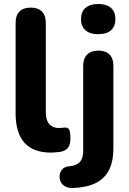

<svg xmlns="http://www.w3.org/2000/svg" viewBox="-20 -752 646 960"><path d="M235 11Q146 11 102 -38.5Q58 -88 58 -186V-637Q58 -675 77.5 -694.5Q97 -714 134 -714Q170 -714 189.5 -694.5Q209 -675 209 -637V-192Q209 -151 226.5 -131.5Q244 -112 273 -112Q281 -112 288 -113Q295 -114 303 -114Q319 -116 325.5 -104.5Q332 -93 332 -59Q332 -29 320 -13.5Q308 2 283 7Q273 8 260 9.5Q247 11 235 11ZM347 188Q320 189 304 179Q288 169 282 153.5Q276 138 278.5 122Q281 106 292 94Q303 82 322 80Q361 77 378.5 58.5Q396 40 396 2V-423Q396 -460 416 -479.5Q436 -499 472 -499Q508 -499 527.5 -479.5Q547 -460 547 -423V-12Q547 54 525.5 97Q504 140 460 162.5Q416 185 347 188ZM471 -581Q430 -581 407.5 -600.5Q385 -620 385 -656Q385 -693 407.5 -712.5Q430 -732 471 -732Q513 -732 535 -712.5Q557 -693 557 -656Q557 -620 535 -600.5Q513 -581 471 -581Z"/></svg>

Font: Nunito ExtraLight ExtraBold
Style: Regular
Weight: 800
Version: Version 3.602